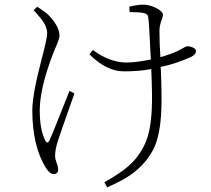

<svg xmlns="http://www.w3.org/2000/svg" viewBox="-20 -764 907 826"><path d="M441 42C489 21 528 0 557 -23C593 -51 621 -85 641 -124C660 -163 671 -218 674 -290C676 -331 675 -390 672 -465C671 -470 671 -473 671 -476C716 -485 759 -500 802 -519C816 -526 823 -534 823 -545C823 -551 818 -556 809 -560C802 -563 794 -565 786 -565C783 -565 778 -563 769 -558C755 -550 742 -543 729 -538C720 -534 705 -529 684 -522C678 -520 673 -519 670 -518C667 -561 666 -599 666 -632C666 -646 669 -662 676 -680C679 -689 681 -696 681 -699C681 -710 671 -720 651 -730C632 -739 614 -744 597 -744C580 -744 560 -741 536 -735L538 -712C565 -712 584 -711 597 -708C613 -705 618 -699 619 -680C621 -664 624 -612 628 -524C629 -517 629 -511 629 -508C584 -499 549 -495 524 -495C477 -495 428 -513 379 -549L365 -530C414 -481 464 -457 513 -457C556 -457 596 -460 631 -467C631 -466 631 -463 631 -460C634 -389 635 -334 633 -296C630 -230 620 -179 603 -144C586 -107 562 -75 531 -48C508 -28 474 -5 429 20ZM212 -15C221 -15 230 -21 230 -32C230 -43 228 -54 223 -65C219 -76 217 -85 217 -94C217 -111 221 -133 229 -158C234 -175 255 -233 290 -333C295 -346 298 -356 300 -362L279 -373C232 -254 204 -184 194 -163C187 -147 180 -147 173 -163C158 -195 151 -237 151 -289C151 -352 170 -434 209 -535C211 -540 214 -548 219 -559C230 -584 236 -602 236 -611C236 -628 229 -648 214 -669C203 -684 192 -697 179 -708C178 -709 177 -709 176 -710C163 -720 151 -728 140 -735L125 -720C146 -697 161 -679 169 -666C178 -650 183 -635 183 -621C183 -606 175 -570 160 -513C133 -410 119 -336 119 -289C119 -186 139 -103 178 -41C189 -24 200 -15 212 -15Z"/></svg>

Font: AllPunType ExtraLight
Style: Regular
Weight: 280
Version: 1.0